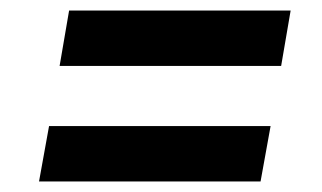

<svg xmlns="http://www.w3.org/2000/svg" viewBox="-20 -472 611 364"><path d="M93 -347 111 -452H531L513 -347ZM54 -128 73 -233H493L474 -128Z"/></svg>

Font: DM Sans 28pt SemiBold
Style: Italic
Weight: 600
Italic angle: -10°
Version: Version 4.004;gftools[0.9.30]